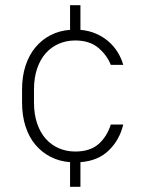

<svg xmlns="http://www.w3.org/2000/svg" viewBox="-20 -620 545 740"><path d="M250 5Q209 2 175 -15.5Q141 -33 116.5 -62Q92 -91 78.5 -132.5Q65 -174 65 -225V-275Q65 -326 78.5 -367Q92 -408 116.5 -437.5Q141 -467 175 -484.5Q209 -502 250 -505V-600H290V-505Q323 -502 350.5 -490Q378 -478 399 -459.5Q420 -441 434 -418Q448 -395 455 -370H407Q392 -408 358.5 -436Q325 -464 270 -464Q236 -464 207 -451.5Q178 -439 156.5 -415Q135 -391 123 -355.5Q111 -320 111 -275V-225Q111 -180 123 -144.5Q135 -109 156.5 -85Q178 -61 207 -48.5Q236 -36 270 -36Q327 -36 359.5 -64.5Q392 -93 407 -140H455Q441 -81 399.5 -40.5Q358 0 290 5V100H250Z"/></svg>

Font: Retni Sans Light
Style: Regular
Weight: 300
Designer: Vitaly Kuzmin
Foundry: ParaType Ltd.
Version: Version 1.00;March 2, 2019;FontCreator 11.5.0.2425 64-bit; t